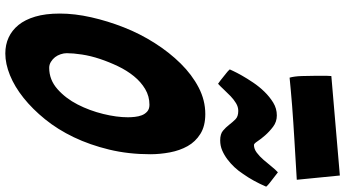

<svg xmlns="http://www.w3.org/2000/svg" viewBox="-308 -986 1298 722"><g transform="rotate(90 341.0 -625.0)"><path d="M181 4Q148 4 121 -8.5Q94 -21 74 -45.5Q54 -70 42.5 -108.5Q31 -147 31 -201Q31 -257 45 -319Q59 -381 83 -442Q107 -503 142 -558Q177 -613 219 -655.5Q261 -698 309 -723Q357 -748 409 -748Q454 -748 483.5 -729.5Q513 -711 529.5 -681.5Q546 -652 553 -615Q560 -578 560 -541Q560 -459 542.5 -386.5Q525 -314 496 -253.5Q467 -193 428.5 -145.5Q390 -98 348 -64.5Q306 -31 263 -13.5Q220 4 181 4ZM235 -161Q280 -161 315 -192Q350 -223 373 -268Q396 -313 408.5 -364Q421 -415 421 -457Q421 -469 419.5 -483Q418 -497 413.5 -509Q409 -521 399.5 -529.5Q390 -538 374 -538Q342 -538 315 -522Q288 -506 266.5 -479.5Q245 -453 229 -419.5Q213 -386 201.5 -351.5Q190 -317 185 -284Q180 -251 180 -227Q180 -216 184 -204Q188 -192 195 -183Q202 -174 212.5 -167.5Q223 -161 235 -161ZM295 -796Q282 -805 272.5 -813Q263 -821 255 -827Q247 -833 241 -840Q241 -840 247 -853Q253 -866 264 -885.5Q275 -905 290.5 -928Q306 -951 325 -970.5Q344 -990 366 -1003.5Q388 -1017 414 -1017Q438 -1017 456.5 -1003Q475 -989 489 -973Q503 -957 511.5 -944Q520 -931 525 -931Q540 -931 554 -941.5Q568 -952 581 -967Q594 -982 606 -997Q618 -1012 628 -1021Q640 -1012 650 -1004Q660 -996 668 -990Q676 -984 682 -977Q661 -928 634 -890Q623 -873 609 -858Q595 -843 579 -831Q563 -819 545.5 -811.5Q528 -804 508 -804Q484 -804 471.5 -814.5Q459 -825 449 -838Q439 -851 428.5 -861.5Q418 -872 397 -872Q382 -872 368 -863.5Q354 -855 341.5 -843Q329 -831 317 -818Q305 -805 295 -796ZM272 -1065Q267 -1082 266 -1110Q265 -1138 265 -1164V-1204Q265 -1214 266 -1222L640 -1254L656 -1092Q577 -1087 505 -1083Q474 -1081 441.5 -1079Q409 -1077 378 -1074.5Q347 -1072 319.5 -1069.5Q292 -1067 272 -1065Z"/></g></svg>

Font: Bangers
Style: Regular
Weight: 400
Designer: vernon adams
Foundry: Vernon Adams
Version: Version 2.000